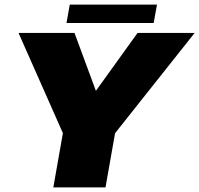

<svg xmlns="http://www.w3.org/2000/svg" viewBox="-20 -819 870 839"><path d="M258.5 -229H476.5L830.5 -675H581L387.5 -406H405L305.5 -675H61ZM213 0H441L504 -357H276ZM270.5 -718.5H651.5L666 -799H285Z"/></svg>

Font: Anybody UltraCondensed Thin Black
Style: Italic
Weight: 900
Italic angle: -10°
Version: Version 1.111